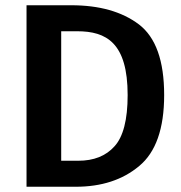

<svg xmlns="http://www.w3.org/2000/svg" viewBox="-20 -711 688 731"><path d="M81 -691V0H269C366 0 447 -26 510 -79C573 -131 605 -221 605 -349C605 -480 573 -569 509 -618C444 -667 358 -691 251 -691ZM274 -592C385 -592 466 -548 466 -349C466 -255 449 -190 416 -154C383 -117 337 -99 278 -99H213V-592Z"/></svg>

Font: Fira Sans Medium
Style: Regular
Weight: 500
Designer: Carrois Corporate & Edenspiekermann AG
Foundry: Carrois Corporate GbR & Edenspiekermann AG
Version: Version 4.203